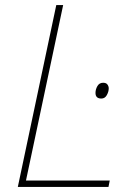

<svg xmlns="http://www.w3.org/2000/svg" viewBox="-20 -734 531 754"><path d="M50 0 201 -714H228L82 -25H411L406 0ZM378 -347Q355 -347 355 -369Q355 -383 362.5 -396Q370 -409 385 -409Q397 -409 402 -402Q407 -395 407 -387Q407 -374 399.5 -360.5Q392 -347 378 -347Z"/></svg>

Font: Noto Sans Thin
Style: Italic
Weight: 100
Italic angle: -12°
Designer: Monotype Design Team
Foundry: Monotype Imaging Inc.
Version: Version 2.013; ttfautohint (v1.8.4.7-5d5b)